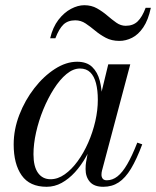

<svg xmlns="http://www.w3.org/2000/svg" viewBox="-20 -707 599 737"><path d="M159 10Q94 10 63.2 -33.8Q32.5 -77.5 32.5 -152.5Q32.5 -210 54.2 -266.2Q76 -322.5 111.8 -368.5Q147.5 -414.5 190.5 -442.2Q233.5 -470 276 -470Q313 -470 333.8 -450Q354.5 -430 363 -397.2Q371.5 -364.5 371.5 -325.5Q371.5 -291 364.2 -252.8Q357 -214.5 343.2 -177Q329.5 -139.5 310.5 -105.8Q291.5 -72 267.8 -46Q244 -20 216.8 -5Q189.5 10 159 10ZM174 -19Q202 -19 228.5 -37.8Q255 -56.5 278 -88Q301 -119.5 318.5 -159.2Q336 -199 345.8 -241.5Q355.5 -284 355.5 -324Q355.5 -360.5 348.5 -387.5Q341.5 -414.5 326.5 -429.2Q311.5 -444 287 -444Q261 -444 235.2 -422.8Q209.5 -401.5 186.8 -365.8Q164 -330 146.2 -286.8Q128.5 -243.5 118.5 -198.8Q108.5 -154 108.5 -115Q108.5 -67.5 126 -43.2Q143.5 -19 174 -19ZM376.5 10Q341.5 10 325 -9Q308.5 -28 308.5 -58Q308.5 -66.5 309 -73.2Q309.5 -80 310.5 -85L325 -165.5L350.5 -243L365 -334L395.5 -460H480L371.5 -52Q369.5 -44.5 369.5 -36Q369.5 -27.5 374.2 -21.2Q379 -15 390 -15Q412 -15 431 -30Q450 -45 468.5 -76.8Q487 -108.5 507 -159.5L526 -153Q504.5 -95.5 482.8 -59.5Q461 -23.5 435.5 -6.8Q410 10 376.5 10ZM438.5 -550Q408.5 -550 386 -562Q363.5 -574 345 -589.5Q326.5 -605 308.5 -617Q290.5 -629 269 -629Q240.5 -629 223.5 -612.8Q206.5 -596.5 192.5 -560H172.5Q182.5 -602.5 204.2 -630.8Q226 -659 252.5 -673Q279 -687 303.5 -687Q331 -687 352.2 -675Q373.5 -663 391.5 -647.5Q409.5 -632 426.5 -620Q443.5 -608 462.5 -608Q491 -608 508.5 -625Q526 -642 539 -677H559Q549 -630 530 -602Q511 -574 487 -562Q463 -550 438.5 -550Z"/></svg>

Font: Bodoni Moda SC 11pt
Style: Italic
Weight: 400
Italic angle: -13°
Version: Version 2.005